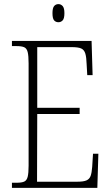

<svg xmlns="http://www.w3.org/2000/svg" viewBox="-20 -913 540 933"><path d="M38 0V-25H61Q85 -25 97.5 -30.5Q110 -36 114.5 -54Q119 -72 119 -108V-605Q119 -642 114.5 -660Q110 -678 97.5 -683.5Q85 -689 61 -689H38V-714H425L430 -548H404L401 -601Q400 -635 394.5 -653Q389 -671 374.5 -677.5Q360 -684 329 -684H161V-389H367V-359H161L160 -30H356Q386 -30 400.5 -36.5Q415 -43 420.5 -58.5Q426 -74 428 -102L432 -166H458L453 0ZM264 -805Q251 -805 243 -814Q235 -823 235 -849Q235 -874 243 -883.5Q251 -893 264 -893Q276 -893 284.5 -883.5Q293 -874 293 -849Q293 -823 284.5 -814Q276 -805 264 -805Z"/></svg>

Font: Noto Serif Sinhala Condensed ExtraLight
Style: Regular
Weight: 200
Width: 3
Designer: Jelle Bosma - Monotype Design Team
Foundry: Monotype Imaging Inc.
Version: Version 2.007; ttfautohint (v1.8.4.7-5d5b)